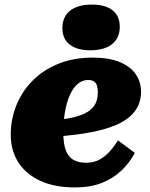

<svg xmlns="http://www.w3.org/2000/svg" viewBox="-20 -806 657 840"><path d="M308 14Q219 14 156 -15Q93 -44 60 -96Q27 -148 27 -217Q27 -284 51.5 -345Q76 -406 122.5 -453Q169 -500 235.5 -527Q302 -554 386 -554Q458 -554 505 -534Q552 -514 574.5 -480.5Q597 -447 597 -405Q597 -354 568.5 -317.5Q540 -281 485 -258Q430 -235 350.5 -222.5Q271 -210 168 -205L171 -278Q231 -280 275.5 -287.5Q320 -295 349.5 -309Q379 -323 393.5 -345.5Q408 -368 408 -402Q408 -420 404 -432Q400 -444 390.5 -450Q381 -456 366 -456Q340 -456 320 -439Q300 -422 286 -391Q272 -360 264.5 -318Q257 -276 257 -226Q257 -177 268 -148Q279 -119 301.5 -106.5Q324 -94 357 -94Q390 -94 415 -107.5Q440 -121 460 -143.5Q480 -166 496 -192L570 -137Q547 -94 511.5 -60Q476 -26 426 -6Q376 14 308 14ZM375 -586Q437 -586 470.5 -613Q504 -640 504 -689Q504 -736 472.5 -761Q441 -786 381 -786Q321 -786 287 -759.5Q253 -733 253 -683Q253 -636 285 -611Q317 -586 375 -586Z"/></svg>

Font: Roboto Serif Black
Style: Italic
Weight: 900
Italic angle: -10°
Version: Version 1.008